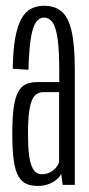

<svg xmlns="http://www.w3.org/2000/svg" viewBox="-20 -624 302 648"><path d="M107.5 3.5Q124.5 3.5 137.8 -0.5Q151 -4.5 161 -10.8Q171 -17 177.5 -24Q184 -31 186.5 -38L191.5 0H232.5V-385.5Q232.5 -471 221.8 -518.2Q211 -565.5 188.2 -585Q165.5 -604.5 128.5 -604.5Q103.5 -604.5 84.2 -594.2Q65 -584 52 -560.5Q39 -537 31.5 -495.8Q24 -454.5 23 -392L76 -388.5Q78 -456 84 -494.2Q90 -532.5 101 -548.5Q112 -564.5 128.5 -564.5Q146.5 -564.5 157.8 -548Q169 -531.5 174.5 -492.5Q180 -453.5 180 -385.5V-347H106Q83.5 -347 67.2 -339.5Q51 -332 41 -313.2Q31 -294.5 26.2 -260.5Q21.5 -226.5 21.5 -172.5Q21.5 -116.5 26.5 -81.8Q31.5 -47 42.5 -28.5Q53.5 -10 69.5 -3.2Q85.5 3.5 107.5 3.5ZM121 -36Q111 -36 102.5 -41.5Q94 -47 87.5 -61.8Q81 -76.5 77.8 -103.5Q74.5 -130.5 74.5 -175Q74.5 -218 78.2 -245.8Q82 -273.5 88.8 -287.8Q95.5 -302 105.2 -307.5Q115 -313 127 -313H179.5V-77.5Q177.5 -69 169.8 -59.2Q162 -49.5 149.8 -42.8Q137.5 -36 121 -36Z"/></svg>

Font: Anybody ExtraCondensed Light
Style: Regular
Weight: 300
Width: 2
Version: Version 1.113;gftools[0.9.25]